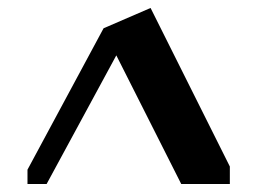

<svg xmlns="http://www.w3.org/2000/svg" viewBox="-20 -747 646 482"><path d="M557 -285H435L272 -608L97 -285H49V-321L240 -676L358 -727L557 -329Z"/></svg>

Font: InknutAntiqua
Style: Medium
Weight: 500
Designer: Claus Eggers Srensen
Foundry: Claus Eggers Srensen
Version: Version 1.000; ttfautohint (v1.2) -l 7 -r 28 -G 50 -x 13 -D 